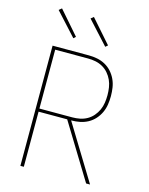

<svg xmlns="http://www.w3.org/2000/svg" viewBox="-139 -1048 878 1134"><g transform="rotate(15 300.0 -481.0)"><path d="M525 0H501L295 -337H120V0H99V-735H321Q347 -735 372.5 -730Q398 -725 421 -712.5Q444 -700 461.5 -680.5Q479 -661 490 -637.5Q501 -614 505 -588Q509 -562 509 -536Q509 -510 505 -484Q501 -458 490 -434.5Q479 -411 461.5 -391.5Q444 -372 421 -359.5Q398 -347 372.5 -342Q347 -337 321 -337H319ZM120 -356H321Q344 -356 367 -360.5Q390 -365 410.5 -376.5Q431 -388 446.5 -406Q462 -424 471.5 -445Q481 -466 484.5 -489.5Q488 -513 488 -536Q488 -559 484.5 -582.5Q481 -606 471.5 -627Q462 -648 446.5 -666Q431 -684 410.5 -695.5Q390 -707 367 -711.5Q344 -716 321 -716H120ZM401 -809 274 -948 291 -962 415 -821ZM206 -809 79 -948 96 -962 219 -821Z"/></g></svg>

Font: Iosevka Thin Extended
Style: Regular
Weight: 100
Width: 7
Monospace: yes
Designer: Belleve Invis
Foundry: Belleve Invis
Version: Version 32.5.0; ttfautohint (v1.8.4)